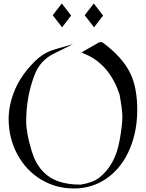

<svg xmlns="http://www.w3.org/2000/svg" viewBox="-20 -1054 837 1100"><path d="M766.3 -424.2Q766.3 -305.3 725.3 -205.3Q681.6 -98.9 600 -38.4Q514.2 25.8 403.2 25.8Q299.5 25.8 214.2 -26.1Q128.9 -77.9 79.2 -170Q29.5 -262.1 29.5 -374.2Q29.5 -426.3 45.3 -482.6Q78.9 -604.2 179.5 -702.6Q222.1 -744.7 272.6 -764.2Q287.9 -770 398.4 -801.1L287.9 -746.3Q210 -707.9 178.4 -625.8Q130 -499.5 130 -359.5Q130 -292.1 161.6 -188.4Q202.1 -53.7 316.8 -14.2Q368.9 3.7 441.6 3.7Q511.6 -7.4 547.4 -35.3Q639.5 -106.8 664.7 -246.8Q681.1 -335.3 681.1 -385.3Q681.1 -422.1 664.7 -514.2Q607.9 -681.1 475.8 -740.5L446.8 -753.7L548.9 -812.1H565.8Q684.2 -725.8 728.9 -628.9Q766.3 -547.9 766.3 -424.2ZM570.5 -964.7 518.9 -897.4 465.3 -966.8 517.4 -1034.2ZM387.4 -964.7 335.8 -897.4 282.1 -966.8 334.2 -1034.2Z"/></svg>

Font: MM Bagan
Style: Regular
Weight: 400
Designer: Khon Soe Zaw Thu
Version: Version 1.00 July 10, 2016, initial release